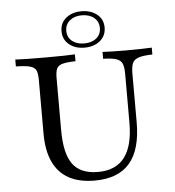

<svg xmlns="http://www.w3.org/2000/svg" viewBox="-54 -815 798 877"><g transform="rotate(-5 345.0 -377.0)"><path d="M345.2 11.3Q274.2 11.3 226.6 -14.9Q179 -41.1 154.8 -93.1Q130.6 -145.2 130.6 -222.6V-470.2Q130.6 -499.2 123.8 -513.3Q116.9 -527.4 95.6 -533.1Q74.2 -538.7 31.5 -539.5V-571Q70.2 -568.5 171 -568.5Q266.9 -568.5 304.8 -571V-539.5Q264.5 -538.7 244.8 -533.1Q225 -527.4 218.5 -513.3Q212.1 -499.2 212.1 -470.2V-231.5Q212.1 -123.4 248 -75Q283.9 -26.6 363.7 -26.6Q445.2 -26.6 485.5 -79.4Q525.8 -132.3 525.8 -237.9V-462.9Q525.8 -494.4 518.5 -510.1Q511.3 -525.8 491.1 -532.3Q471 -538.7 431.5 -539.5V-571Q446.8 -570.2 473.4 -569.4Q500 -568.5 537.1 -568.5Q582.3 -568.5 612.5 -569.4Q642.7 -570.2 657.3 -571V-539.5Q616.9 -538.7 595.2 -531.9Q573.4 -525 566.1 -508.5Q558.9 -491.9 558.9 -461.3V-237.1Q558.9 -112.1 506 -50.4Q453.2 11.3 345.2 11.3ZM351.6 -597.6Q308.9 -597.6 281 -620.6Q253.2 -643.5 253.2 -681.5Q253.2 -719.4 281 -741.9Q308.9 -764.5 351.6 -764.5Q394.4 -764.5 422.6 -741.9Q450.8 -719.4 450.8 -681.5Q450.8 -643.5 423 -620.6Q395.2 -597.6 351.6 -597.6ZM351.6 -616.9Q386.3 -616.9 407.7 -634.3Q429 -651.6 429 -681.5Q429 -710.5 407.7 -728.2Q386.3 -746 351.6 -746Q317.7 -746 296.4 -728.2Q275 -710.5 275 -681.5Q275 -651.6 296.4 -634.3Q317.7 -616.9 351.6 -616.9Z"/></g></svg>

Font: Playfair 12pt
Style: Regular
Weight: 400
Designer: Claus Eggers Sørensen
Foundry: Claus Eggers Sørensen
Version: Version 2.000;gftools[0.9.28]